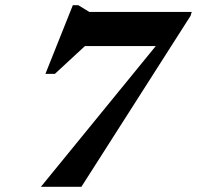

<svg xmlns="http://www.w3.org/2000/svg" viewBox="-20 -722 761 742"><path d="M222 -544 358 -590 192 -436.5H155.5L261.5 -702H282.5L325 -676H721L716.5 -661L294.5 0H138L639.5 -614.5L606 -544Z"/></svg>

Font: Newsreader 16pt 16pt
Style: Bold Italic
Weight: 700
Italic angle: -17°
Version: Version 1.003